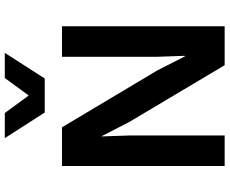

<svg xmlns="http://www.w3.org/2000/svg" viewBox="-96 -836 932 779"><g transform="rotate(-90 369.5 -446.0)"><path d="M653 0H495L264 -388L207 -499H206L210 -382V0H86V-660H243L474 -273L531 -161H533L529 -278V-660H653ZM441 -730H303L199 -892H301L372 -795L443 -892H545Z"/></g></svg>

Font: Work Sans SemiBold
Style: Regular
Weight: 600
Designer: Wei Huang
Foundry: Wei Huang
Version: Version 1.500